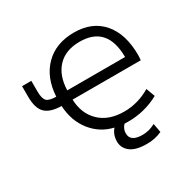

<svg xmlns="http://www.w3.org/2000/svg" viewBox="-201 -955 1401 1387"><g transform="rotate(-30 500.0 -261.5)"><path d="M334 -404.3H816.4Q815.4 -534.2 758.3 -599.1Q701.2 -664.1 585.9 -664.1Q468.8 -664.1 403.3 -595.2Q337.9 -526.4 334 -404.3ZM572.3 10.7Q543.9 40 544.9 78.1Q544.9 146.5 646.5 146.5Q700.2 146.5 752.9 118.2L766.6 192.4Q707 219.7 639.6 218.8Q548.8 218.8 504.4 184.6Q460 150.4 460 95.7Q460 39.1 495.1 -1Q387.7 -25.4 318.4 -112.3Q249 -199.2 242.2 -327.1Q150.4 -328.1 108.4 -368.2Q66.4 -409.2 66.4 -504.9V-593.8H143.6V-505.9Q143.6 -444.3 165 -423.8Q184.6 -405.3 242.2 -404.3Q251 -559.6 341.8 -650.9Q432.6 -742.2 584 -742.2Q735.4 -742.2 820.3 -644Q905.3 -545.9 905.3 -368.2Q905.3 -352.5 902.3 -327.1H334Q337.9 -208 412.6 -136.7Q487.3 -65.4 615.2 -65.4Q730.5 -65.4 834 -127L861.3 -53.7Q739.3 12.7 600.6 11.7Q579.1 11.7 572.3 10.7Z"/></g></svg>

Font: Gen Shin Gothic Monospace Regular
Style: Regular
Weight: 400
Designer: [Source Han Sans]
Ryoko NISHIZUKA  (kana & ideographs); Paul D. Hunt (Latin, Greek & Cyrillic); Wenlong ZHANG  (bopomofo
Version: Version 1.002.20150607